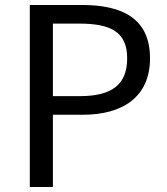

<svg xmlns="http://www.w3.org/2000/svg" viewBox="-20 -753 672 773"><path d="M100 0H193V-291H314C474 -291 584 -363 584 -518C584 -678 474 -733 309 -733H100ZM193 -366V-658H298C427 -658 492 -624 492 -518C492 -413 431 -366 302 -366Z"/></svg>

Font: Noto Sans CJK TC Regular
Style: Regular
Weight: 400
Designer: Ryoko NISHIZUKA (kana & ideographs); Paul D. Hunt (Latin, Greek & Cyrillic); Wenlong ZHANG (bopomofo); Sandoll Communica
Foundry: Adobe Systems Incorporated
Version: Version 1.001;PS 1.001;hotconv 1.0.78;makeotf.lib2.5.61930